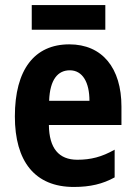

<svg xmlns="http://www.w3.org/2000/svg" viewBox="-20 -732 537 762"><path d="M398 -712H106V-614H398ZM255 -556C117 -556 39 -456 39 -270C39 -92 118 10 273 10C338 10 388 -2 435 -28V-138C384 -109 340 -98 287 -98C213 -98 175 -144 174 -236H462V-309C462 -462 386 -556 255 -556ZM257 -453C308 -453 335 -405 335 -332H175C178 -417 210 -453 257 -453Z"/></svg>

Font: Noto Sans Armenian Condensed
Style: Bold
Weight: 700
Width: 3
Designer: Monotype Design Team
Foundry: Monotype Imaging Inc.
Version: Version 2.008